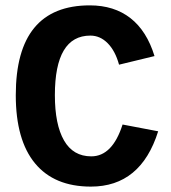

<svg xmlns="http://www.w3.org/2000/svg" viewBox="-20 -689 640 719"><path d="M185.5 -332.5Q185.5 -222.7 219.7 -163.1Q253.9 -103.5 321.8 -103.5Q400.9 -103.5 439 -222.7L572.3 -197.3Q507.3 9.8 320.3 9.8Q183.1 9.8 111.1 -77.4Q39.1 -164.6 39.1 -332.5Q39.1 -668.9 316.4 -668.9Q407.2 -668.9 468.5 -621.1Q529.8 -573.2 558.6 -479L425.8 -446.8Q411.6 -498.5 383.3 -527.1Q355 -555.7 318.4 -555.7Q185.5 -555.7 185.5 -332.5Z"/></svg>

Font: Cousine
Style: Bold
Weight: 700
Monospace: yes
Designer: Steve Matteson
Foundry: Ascender Corporation
Version: Version 1.20